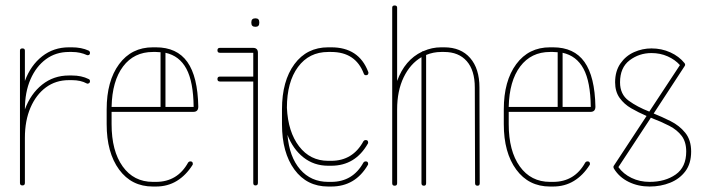

<svg xmlns="http://www.w3.org/2000/svg" viewBox="-20 -678 2578 702"><path d="M71 -9Q71 0 62 0Q53 0 53 -9V-493Q53 -501 62 -501Q71 -501 71 -493V-382Q92 -439 134 -472Q176 -505 232 -505H243Q260 -505 275.5 -502Q291 -499 304 -493Q309 -490 309 -485Q309 -479 305 -477Q301 -475 297 -477Q286 -482 272.5 -485Q259 -488 243 -488H232Q184 -488 148 -461.5Q112 -435 91.5 -388Q71 -341 71 -278Q92 -335 134 -368.5Q176 -402 232 -402H243Q278 -402 304 -389Q309 -387 309 -381Q309 -376 305 -373.5Q301 -371 297 -373Q286 -379 272.5 -382Q259 -385 243 -385H232Q184 -385 148 -358.5Q112 -332 91.5 -284.5Q71 -237 71 -174Z M684 -75Q660 -37 626.5 -16.5Q593 4 550 4H539Q461 4 415.5 -58Q370 -120 370 -224V-278Q370 -382 415.5 -443.5Q461 -505 539 -505H550Q627 -505 665 -451.5Q703 -398 705 -288Q705 -269 687 -269H388V-224Q388 -126 428.5 -69.5Q469 -13 539 -13H550Q629 -13 668 -84Q671 -88 676 -88Q685 -88 685 -79Q685 -76 684 -75ZM539 -488Q470 -488 430 -435Q390 -382 388 -287H567V-487Q559 -488 550 -488ZM688 -287Q687 -379 661.5 -426.5Q636 -474 585 -485V-287Z M784 -380Q775 -380 775 -389Q775 -398 784 -398H906V-485H784Q775 -485 775 -494Q775 -503 784 -503H905Q923 -503 923 -485V-9Q923 0 914 0Q906 0 906 -9V-380ZM899 -597Q899 -611 914 -611Q928 -611 928 -597V-594Q928 -580 914 -580Q899 -580 899 -594Z M1326 -416Q1327 -415 1327 -412Q1327 -403 1318 -403Q1312 -403 1310 -409Q1280 -488 1191 -488H1180Q1110 -488 1069.5 -433Q1029 -378 1029 -284Q1033 -196 1073.5 -143Q1114 -90 1180 -90H1191Q1270 -90 1309 -162Q1312 -166 1317 -166Q1326 -166 1326 -157Q1326 -154 1325 -153Q1279 -72 1191 -72H1180Q1128 -72 1089.5 -102.5Q1051 -133 1031 -185Q1038 -104 1077.5 -58.5Q1117 -13 1180 -13H1191Q1270 -13 1309 -84Q1312 -88 1317 -88Q1326 -88 1326 -79Q1326 -76 1325 -75Q1279 4 1191 4H1180Q1102 4 1056.5 -58Q1011 -120 1011 -224V-278Q1011 -382 1056.5 -443.5Q1102 -505 1180 -505H1191Q1292 -505 1326 -416Z M1432 -8Q1432 1 1423 1Q1414 1 1414 -8V-650Q1414 -658 1423 -658Q1432 -658 1432 -650V-382Q1460 -459 1523 -489Q1526 -492 1528 -491Q1559 -505 1593 -505H1604Q1665 -505 1699 -466Q1733 -427 1733 -358L1734 -8Q1734 1 1726 1Q1717 1 1717 -8L1716 -358Q1716 -421 1686.5 -454.5Q1657 -488 1604 -488H1593Q1564 -488 1538 -477V-8Q1538 1 1530 1Q1521 1 1521 -8V-469Q1480 -445 1456 -395.5Q1432 -346 1432 -278Z M2136 -75Q2112 -37 2078.5 -16.5Q2045 4 2002 4H1991Q1913 4 1867.5 -58Q1822 -120 1822 -224V-278Q1822 -382 1867.5 -443.5Q1913 -505 1991 -505H2002Q2079 -505 2117 -451.5Q2155 -398 2157 -288Q2157 -269 2139 -269H1840V-224Q1840 -126 1880.5 -69.5Q1921 -13 1991 -13H2002Q2081 -13 2120 -84Q2123 -88 2128 -88Q2137 -88 2137 -79Q2137 -76 2136 -75ZM1991 -488Q1922 -488 1882 -435Q1842 -382 1840 -287H2019V-487Q2011 -488 2002 -488ZM2140 -287Q2139 -379 2113.5 -426.5Q2088 -474 2037 -485V-287Z M2225 -61Q2223 -64 2223 -67Q2223 -67 2223 -68Q2223 -68 2223 -68Q2223 -71 2225 -73L2344 -254Q2314 -267 2288 -282Q2262 -297 2245.5 -320Q2229 -343 2229 -377Q2229 -418 2248.5 -446Q2268 -474 2298.5 -487.5Q2329 -501 2362 -501Q2399 -501 2431 -486.5Q2463 -472 2483 -447Q2485 -444 2485 -441Q2485 -441 2485 -440Q2485 -440 2485 -440Q2485 -439 2483 -436L2370 -263Q2400 -251 2432 -235Q2464 -219 2485.5 -192.5Q2507 -166 2507 -124Q2507 -80 2486 -52Q2465 -24 2430.5 -10Q2396 4 2355 4Q2313 4 2278.5 -13Q2244 -30 2225 -61ZM2247 -377Q2247 -333 2278.5 -310Q2310 -287 2354 -270L2466 -440Q2448 -460 2421 -472Q2394 -484 2362 -484Q2317 -484 2282 -457.5Q2247 -431 2247 -377ZM2361 -247 2360 -248 2241 -67Q2259 -42 2289 -27.5Q2319 -13 2355 -13Q2412 -13 2450.5 -40Q2489 -67 2489 -124Q2489 -159 2472.5 -181Q2456 -203 2427 -218Q2398 -233 2361 -247Z"/></svg>

Font: Libertine Sup Thin
Style: Regular
Weight: 100
Designer: Bastien Sozeau
Foundry: NBR — Bastien Sozeau
Version: Version 2.003; ttfautohint (v1.8.4.7-5d5b);gftools[0.9.33]